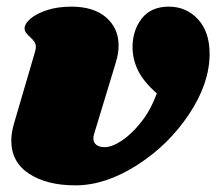

<svg xmlns="http://www.w3.org/2000/svg" viewBox="-20 -549 651 578"><path d="M611 -387Q611 -298 549 -205Q487 -112 392 -51.5Q297 9 207 9Q121 9 67.5 -26Q14 -61 14 -126Q14 -150 23 -180L86 -395Q88 -403 88 -407Q88 -417 83 -424Q78 -431 69 -439Q54 -452 54 -462Q53 -476 71 -492Q89 -508 121.5 -518.5Q154 -529 195 -529Q262 -529 299.5 -496.5Q337 -464 337 -412Q337 -389 329 -362L264 -148Q261 -139 261 -133Q261 -120 270 -113Q279 -106 295 -106Q317 -106 346.5 -125.5Q376 -145 405 -181.5Q434 -218 452 -268Q412 -303 395.5 -337Q379 -371 379 -407Q379 -458 407 -493.5Q435 -529 488 -529Q541 -529 576 -491Q611 -453 611 -387Z"/></svg>

Font: Shrikhand
Style: Regular
Weight: 400
Italic angle: -14°
Version: Version 1.000;PS 1.000;hotconv 1.0.88;makeotf.lib2.5.647800